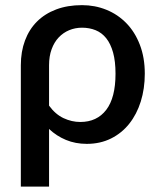

<svg xmlns="http://www.w3.org/2000/svg" viewBox="-20 -538 606 728"><path d="M166 -137.5Q190 -104.5 221 -90Q252 -75.5 284.5 -75.5Q347.5 -75.5 382.8 -121.5Q418 -167.5 418 -258.5Q418 -305.5 408.8 -338.8Q399.5 -372 382.8 -393Q366 -414 342.5 -423.5Q319 -433 291 -433Q265 -433 242.2 -423.5Q219.5 -414 202.5 -396Q185.5 -378 175.8 -351.5Q166 -325 166 -290.5ZM59 -290.5Q59 -342.5 74.8 -384.5Q90.5 -426.5 120.2 -456.2Q150 -486 193 -502.2Q236 -518.5 291 -518.5Q340 -518.5 383.2 -501Q426.5 -483.5 459 -450.2Q491.5 -417 510.2 -368.5Q529 -320 529 -258.5Q529 -202 513.8 -153.2Q498.5 -104.5 470 -68.8Q441.5 -33 400.8 -12.8Q360 7.5 309 7.5Q266 7.5 230 -7.5Q194 -22.5 166 -49V169.5H59Z"/></svg>

Font: Lato 2
Style: Regular
Weight: 600
Designer: Lukasz Dziedzic with Adam Twardoch and Botio Nikoltchev
Foundry: tyPoland Lukasz Dziedzic
Version: Version 2.015; 2015-08-06; http://www.latofonts.com/